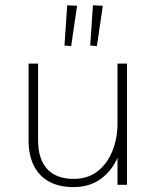

<svg xmlns="http://www.w3.org/2000/svg" viewBox="-20 -718 624 746"><path d="M436.5 -471H473.5V0H436.5ZM91 -471H128V-173Q128 -100 163.2 -61.5Q198.5 -23 266.5 -23Q322 -23 359.8 -53Q397.5 -83 417 -132Q436.5 -181 436.5 -237H462Q462 -165 438.5 -109.5Q415 -54 371 -22.5Q327 9 266 9Q210 9 171 -12.2Q132 -33.5 111.5 -74.2Q91 -115 91 -173ZM356.5 -539 330.5 -541 341 -697.5 379.5 -695.5ZM256.5 -539 230.5 -541 241 -697.5 279.5 -695.5Z"/></svg>

Font: Karla ExtraLight
Style: Regular
Weight: 250
Designer: Jonathan Pinhorn
Version: Version 2.004;gftools[0.9.33]